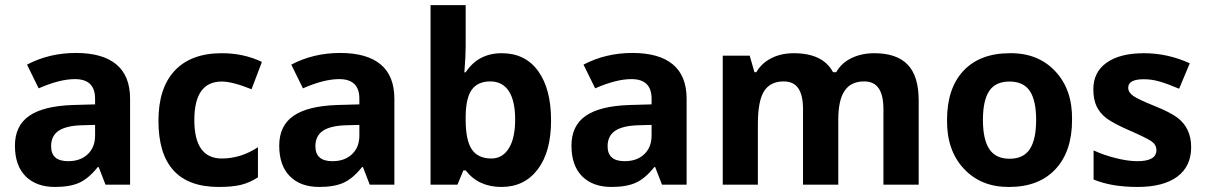

<svg xmlns="http://www.w3.org/2000/svg" viewBox="-20 -728 4752 757"><path d="M492.9 0H395.9L369.1 -69.3H365.5Q330.1 -24.8 293.2 -7.8Q256.3 9.1 196.7 9.1Q122.9 9.1 80.9 -33.1Q38.9 -75.3 38.9 -153.7Q38.9 -232.1 94.8 -271Q150.7 -309.9 266.4 -314L354.9 -316.5V-338.7Q354.9 -416.1 275.5 -416.1Q215.4 -416.1 132.5 -379.7L86.5 -473.2Q173.9 -519.2 279.3 -519.2Q384.7 -519.2 438.8 -474Q492.9 -428.7 492.9 -338.7ZM354.9 -193.6V-235.6L301.3 -234.1Q240.1 -232.1 210.8 -212.1Q181.5 -192.1 181.5 -151.2Q181.5 -92.5 248.7 -92.5Q297.3 -92.5 326.1 -120.1Q354.9 -147.6 354.9 -193.6Z M842.3 9.1Q604.7 9.1 604.7 -251.8Q604.7 -381.2 669.1 -449.7Q733.6 -518.2 854.4 -518.2Q941.4 -518.2 1012.6 -483.8L971.7 -376.1Q896.4 -406.5 854.4 -406.5Q746.2 -406.5 746.2 -254.8Q746.2 -103.1 854.4 -103.1Q929.7 -103.1 997 -147.6V-28.8Q964.1 -7.6 930 0.8Q895.9 9.1 842.3 9.1Z M1534.9 0H1437.8L1411 -69.3H1407.5Q1372.1 -24.8 1335.2 -7.8Q1298.3 9.1 1238.6 9.1Q1164.8 9.1 1122.9 -33.1Q1080.9 -75.3 1080.9 -153.7Q1080.9 -232.1 1136.8 -271Q1192.6 -309.9 1308.4 -314L1396.9 -316.5V-338.7Q1396.9 -416.1 1317.5 -416.1Q1257.3 -416.1 1174.4 -379.7L1128.4 -473.2Q1215.9 -519.2 1321.3 -519.2Q1426.7 -519.2 1480.8 -474Q1534.9 -428.7 1534.9 -338.7ZM1396.9 -193.6V-235.6L1343.3 -234.1Q1282.1 -232.1 1252.8 -212.1Q1223.5 -192.1 1223.5 -151.2Q1223.5 -92.5 1290.7 -92.5Q1339.2 -92.5 1368 -120.1Q1396.9 -147.6 1396.9 -193.6Z M1816 -271V-256.3Q1816 -174.9 1840.2 -139Q1864.5 -103.1 1917.6 -103.1Q1961.1 -103.1 1986.1 -143.1Q2011.1 -183 2011.1 -256.8Q2011.1 -330.6 1986.1 -368.8Q1961.1 -407 1912.8 -407Q1864.5 -407 1840.7 -375.1Q1817 -343.3 1816 -271ZM1816 -442.9Q1865.5 -518.2 1958.3 -518.2Q2051.1 -518.2 2101.9 -447.7Q2152.7 -377.1 2152.7 -253.3Q2152.7 -129.4 2100.1 -60.2Q2047.5 9.1 1957 9.1Q1866.5 9.1 1816 -56.1H1806.9L1783.6 0H1677.5V-707.8H1816V-543.5Q1816 -508.6 1810.9 -442.9Z M2687.1 0H2590L2563.2 -69.3H2559.7Q2524.3 -24.8 2487.4 -7.8Q2450.5 9.1 2390.8 9.1Q2317 9.1 2275 -33.1Q2233.1 -75.3 2233.1 -153.7Q2233.1 -232.1 2288.9 -271Q2344.8 -309.9 2460.6 -314L2549 -316.5V-338.7Q2549 -416.1 2469.7 -416.1Q2409.5 -416.1 2326.6 -379.7L2280.6 -473.2Q2368 -519.2 2473.5 -519.2Q2578.9 -519.2 2633 -474Q2687.1 -428.7 2687.1 -338.7ZM2549 -193.6V-235.6L2495.4 -234.1Q2434.3 -232.1 2405 -212.1Q2375.6 -192.1 2375.6 -151.2Q2375.6 -92.5 2442.9 -92.5Q2491.4 -92.5 2520.2 -120.1Q2549 -147.6 2549 -193.6Z M3285.1 -255.3V0H3146.1V-297.3Q3146.1 -352.9 3127.4 -379.9Q3108.7 -407 3069.8 -407Q3016.7 -407 2992.4 -368.3Q2968.1 -329.6 2968.1 -239.1V0H2829.6V-508.6H2935.8L2954.5 -443.4H2962.1Q2982.3 -478.8 3021 -498.5Q3059.7 -518.2 3109.7 -518.2Q3224.5 -518.2 3264.4 -443.4H3277Q3296.8 -479.3 3336.7 -498.7Q3376.6 -518.2 3427.2 -518.2Q3515.2 -518.2 3558.6 -473.2Q3602.1 -428.2 3602.1 -331.6V0H3463.1V-297.3Q3463.1 -352.9 3444.4 -379.9Q3425.7 -407 3386.8 -407Q3335.2 -407 3310.2 -370.3Q3285.1 -333.7 3285.1 -255.3Z M4040.2 -369.3Q4015.2 -406.5 3960.1 -406.5Q3905 -406.5 3880.2 -369.3Q3855.4 -332.2 3855.4 -255.1Q3855.4 -178 3880.7 -140Q3906 -102.1 3960.6 -102.1Q4015.2 -102.1 4040.2 -140Q4065.2 -178 4065.2 -255.1Q4065.2 -332.2 4040.2 -369.3ZM3961.6 -518.2Q4072.3 -519.7 4140.5 -447.2Q4208.8 -374.6 4206.8 -255.3Q4206.8 -130.9 4141.3 -60.9Q4075.8 9.1 3959 9.1Q3848.3 10.1 3780.3 -62.7Q3712.3 -135.5 3713.9 -255.3Q3713.9 -379.7 3778.6 -448.9Q3843.8 -518.2 3961.6 -518.2Z M4622.3 -263.9Q4676.4 -223 4676.4 -147.6Q4676.4 -72.3 4621.8 -31.6Q4567.2 9.1 4464.9 9.1Q4362.5 9.1 4291.7 -20.2V-135Q4330.6 -116.8 4378.9 -104.7Q4427.2 -92.5 4464.1 -92.5Q4539.4 -92.5 4539.4 -136Q4539.4 -157.7 4519.2 -171.4Q4499 -185 4435 -212.8Q4371.1 -240.6 4342.8 -261.4Q4315.5 -282.6 4303.1 -309.7Q4290.7 -336.7 4290.7 -376.1Q4290.7 -443.9 4343.3 -481Q4395.9 -518.2 4490.1 -518.2Q4584.4 -518.2 4670.9 -478.3L4628.9 -378.2Q4584.9 -396.9 4553.3 -406.2Q4521.7 -415.6 4489.9 -415.6Q4428.2 -415.6 4428.2 -382.2Q4428.2 -363.5 4448.9 -349.3Q4469.7 -335.2 4531.6 -310.4Q4593.5 -285.6 4622.3 -263.9Z"/></svg>

Font: Khula
Style: Bold
Weight: 700
Designer: Erin McLaughlin, Steve Matteson
Version: Version 1.000;PS 1.0;hotconv 1.0.72;makeotf.lib2.5.5900; ttf